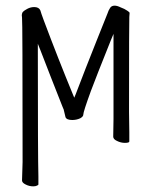

<svg xmlns="http://www.w3.org/2000/svg" viewBox="-20 -502 540 680"><path d="M98 158Q83 158 70 151Q58 145 58 137L60 72Q60 -433 58 -440Q57 -445 57 -450L58 -451V-453Q58 -460 72 -468Q86 -477 101 -477Q118 -477 123 -465Q125 -457 135 -430Q186 -294 238 -168L243 -156L248 -168Q281 -255 323 -360L361 -455Q364 -465 370 -474Q375 -482 386 -482Q395 -482 407 -476Q421 -471 431 -464Q439 -459 439 -456Q439 -449 438 -442Q437 -434 437 -106L438 -34V-1Q438 4 422 4Q408 4 394 -3Q381 -9 381 -18L382 -81V-356V-382L372 -358Q360 -328 329 -250L302 -180Q275 -106 275 -96Q275 -89 264 -83Q251 -77 236 -77Q216 -77 212 -87L206 -112V-113L201 -125Q157 -236 124 -322L114 -347V-320Q114 56 116 123V152Q115 153 112 155Q106 158 98 158Z"/></svg>

Font: LXGW WenKai Mono TC Light
Style: Regular
Weight: 300
Designer: LXGW / Fontworks Inc.
Foundry: LXGW / Fontworks Inc.
Version: Version 1.330